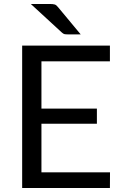

<svg xmlns="http://www.w3.org/2000/svg" viewBox="-20 -946 618 966"><path d="M533.5 -79 533 0H91.5V-716.5H533V-637.5H188.5V-399.5H467.5V-323.5H188.5V-79ZM230 -926Q246.5 -926 255 -923.5Q263.5 -921 272 -910L386 -773H322Q311 -773 304.8 -774.2Q298.5 -775.5 291 -782.5L135 -926Z"/></svg>

Font: Lato
Style: Regular
Weight: 400
Designer: Lukasz Dziedzic with Adam Twardoch and Botio Nikoltchev
Foundry: tyPoland Lukasz Dziedzic
Version: Version 2.010; 2014-09-01; http://www.latofonts.com/; ttfaut